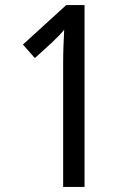

<svg xmlns="http://www.w3.org/2000/svg" viewBox="-20 -734 512 754"><path d="M312 0V-714H240L70 -559L117 -506L183 -566C206 -588 221 -603 232 -617C230 -574 228 -534 228 -486V0Z"/></svg>

Font: Noto Sans Lao UI Cond
Style: Regular
Weight: 400
Width: 3
Designer: Monotype Design Team
Foundry: Monotype Imaging Inc.
Version: Version 2.000